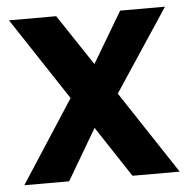

<svg xmlns="http://www.w3.org/2000/svg" viewBox="-45 -596 627 640"><g transform="rotate(-5 269.0 -276.0)"><path d="M8 -552 190 -276 11 0H161L261 -170L373 0H531L348 -277L530 -552H380L279 -382L166 -552Z"/></g></svg>

Font: Malmofest SemiBold
Style: Regular
Weight: 600
Designer: Jonny Pinhorn (Poppins), Kolossal
Version: Version 1.004;Glyphs 3.1.2 (3151)